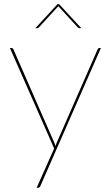

<svg xmlns="http://www.w3.org/2000/svg" viewBox="-20 -720 530 920"><path d="M463.5 -490 174.5 169Q173 173 170 176.5Q167 180 162.5 180H155.5L239.5 -8.5L27.5 -490H34.5Q38.5 -490 41 -487.8Q43.5 -485.5 44.5 -483L239.5 -38Q243.5 -29.5 246 -19.5Q247 -24 248.8 -28.8Q250.5 -33.5 252.5 -38L447.5 -483Q451 -490 456.5 -490ZM369.5 -585H360.5Q356.5 -585 352.5 -589L262.5 -687Q260.5 -689 259.5 -690.5Q258.5 -689 256.5 -687L166.5 -589Q165 -587.5 163 -586.2Q161 -585 158.5 -585H149.5L255.5 -700H263.5Z"/></svg>

Font: Lato 2
Style: Regular
Weight: 100
Designer: Lukasz Dziedzic with Adam Twardoch and Botio Nikoltchev
Foundry: tyPoland Lukasz Dziedzic
Version: Version 2.015; 2015-08-06; http://www.latofonts.com/